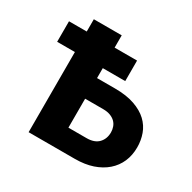

<svg xmlns="http://www.w3.org/2000/svg" viewBox="-124 -653 779 778"><g transform="rotate(30 266.0 -264.0)"><path d="M232.5 -528.5V-471H337.5V-375H232.5V-328.5H316.5Q370.5 -328.5 408.2 -315.2Q446 -302 469.5 -279.8Q493 -257.5 503.5 -228.2Q514 -199 514 -166.5Q514 -129.5 500.8 -99Q487.5 -68.5 462.2 -46.5Q437 -24.5 400.8 -12.2Q364.5 0 318 0H102V-375H19V-471H102V-528.5ZM232.5 -232V-96.5H317.5Q354 -96.5 372.8 -116Q391.5 -135.5 391.5 -166Q391.5 -179 387.2 -191Q383 -203 374 -212Q365 -221 350.8 -226.5Q336.5 -232 317 -232Z"/></g></svg>

Font: Lato Heavy
Style: Regular
Weight: 800
Designer: Lukasz Dziedzic
Foundry: tyPoland Lukasz Dziedzic
Version: Version 2.007; 2014-02-27